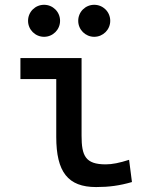

<svg xmlns="http://www.w3.org/2000/svg" viewBox="-20 -755 626 785"><path d="M373 9.8C425.8 9.8 469.2 3.9 519.5 -10.7L507.8 -101.6C468.3 -88.9 439 -83 412.1 -83C329.1 -83 313.5 -118.2 313.5 -200.2V-517.6H63.5V-431.6H210V-195.3C210 -51.8 257.8 9.8 373 9.8ZM160.2 -604.5C196.3 -604.5 225.6 -633.8 225.6 -669.9C225.6 -706.5 196.3 -735.4 160.2 -735.4C124 -735.4 94.7 -706.5 94.7 -669.9C94.7 -633.8 124 -604.5 160.2 -604.5ZM365.2 -604.5C401.4 -604.5 430.7 -633.8 430.7 -669.9C430.7 -706.5 401.4 -735.4 365.2 -735.4C329.1 -735.4 299.8 -706.5 299.8 -669.9C299.8 -633.8 329.1 -604.5 365.2 -604.5Z"/></svg>

Font: Cascadia Mono NF
Style: Regular
Weight: 400
Monospace: yes
Designer: Aaron Bell
Foundry: Saja Typeworks
Version: Version 2404.023